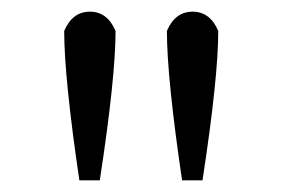

<svg xmlns="http://www.w3.org/2000/svg" viewBox="-20 -787 484 329"><path d="M178 -734Q178 -654 151 -478H116Q90 -654 90 -734Q104 -767 134 -767Q164 -767 178 -734ZM354 -734Q354 -654 327 -478H292Q266 -654 266 -734Q280 -767 310 -767Q340 -767 354 -734Z"/></svg>

Font: Sawarabi Mincho
Style: Regular
Weight: 400
Version: Version 1.00